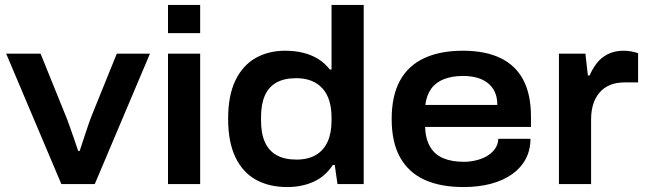

<svg xmlns="http://www.w3.org/2000/svg" viewBox="-20 -744 2611 776"><path d="M228 0 5 -527H144L244 -280Q251 -264 260 -238Q269 -212 279 -184Q289 -156 296 -134H302Q309 -155 318 -182.5Q327 -210 336 -236.5Q345 -263 352 -280L452 -527H586L363 0Z M659 -610V-724H789V-610ZM659 0V-527H789V0Z M1141 12Q1068 12 1014.5 -17.5Q961 -47 931.5 -108.5Q902 -170 902 -264Q902 -358 931.5 -419Q961 -480 1013 -509.5Q1065 -539 1133 -539Q1172 -539 1206 -530.5Q1240 -522 1267 -505Q1294 -488 1313 -463H1320V-724H1450V0H1344L1333 -77H1325Q1294 -30 1246.5 -9Q1199 12 1141 12ZM1178 -99Q1225 -99 1256.5 -117.5Q1288 -136 1304 -171Q1320 -206 1320 -257V-268Q1320 -306 1311 -336Q1302 -366 1283.5 -386.5Q1265 -407 1238.5 -417.5Q1212 -428 1177 -428Q1129 -428 1097.5 -410.5Q1066 -393 1050.5 -358Q1035 -323 1035 -270V-256Q1035 -204 1051 -169Q1067 -134 1098.5 -116.5Q1130 -99 1178 -99Z M1853 12Q1760 12 1695.5 -17.5Q1631 -47 1597 -108Q1563 -169 1563 -263Q1563 -357 1596.5 -418Q1630 -479 1694.5 -509Q1759 -539 1851 -539Q1941 -539 2002.5 -509.5Q2064 -480 2095 -421Q2126 -362 2126 -273V-231H1698Q1700 -182 1718.5 -150.5Q1737 -119 1771.5 -104.5Q1806 -90 1856 -90Q1878 -90 1902 -95.5Q1926 -101 1946 -112Q1966 -123 1979.5 -141Q1993 -159 1994 -183H2124Q2124 -138 2105 -102Q2086 -66 2050.5 -40.5Q2015 -15 1965 -1.5Q1915 12 1853 12ZM1699 -320H1990Q1990 -351 1979.5 -373Q1969 -395 1950 -409.5Q1931 -424 1906 -430.5Q1881 -437 1852 -437Q1807 -437 1774 -424Q1741 -411 1722.5 -385Q1704 -359 1699 -320Z M2239 0V-527H2346L2356 -439H2363Q2374 -465 2391.5 -488Q2409 -511 2436.5 -525Q2464 -539 2500 -539Q2517 -539 2532.5 -536Q2548 -533 2559 -529V-411H2506Q2470 -411 2444.5 -400Q2419 -389 2402 -368.5Q2385 -348 2377 -321Q2369 -294 2369 -261V0Z"/></svg>

Font: Archivo SemiBold SemiExpanded
Style: Regular
Weight: 600
Width: 6
Version: Version 2.001